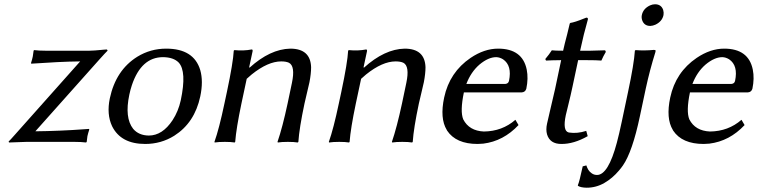

<svg xmlns="http://www.w3.org/2000/svg" viewBox="-20 -668 3568 904"><path d="M146.5 -49.8Q200.7 -50.3 263.7 -53Q326.7 -55.7 362.8 -58.6L398.9 -61L400.4 -58.1Q395 -42 391.6 -26.9Q391.1 -23.4 388.2 0L385.3 2.9Q362.8 0 330.1 0H104L22.5 2.9L20.5 -1.5Q28.8 -9.3 48.8 -32.2L357.4 -378.9Q306.2 -378.4 248.8 -375.5Q191.4 -372.6 159.2 -370.1L127.4 -368.2L126 -371.1Q131.3 -387.2 134.3 -401.9Q134.8 -405.3 138.2 -429.2L140.6 -432.1Q163.1 -429.2 196.3 -429.2H400.4Q420.9 -429.2 468.3 -434.1Q480.5 -435.5 482.4 -435.1Q486.8 -433.1 486.3 -429.2Q476.1 -419.4 447.3 -387.2Z M497.1 -205.1Q525.4 -337.9 626.5 -400.9Q688.5 -439 762.7 -439Q892.6 -439 922.9 -337.9Q938 -285.2 922.9 -213.9Q896.5 -89.8 800.3 -28.8Q738.3 9.8 663.6 9.8Q549.3 9.8 507.8 -73.7Q481.4 -129.9 497.1 -205.1ZM747.6 -398.9Q645.5 -398.9 601.1 -267.6Q593.8 -245.6 588.9 -222.2Q565.9 -113.8 606.9 -61.5Q633.3 -30.3 680.7 -29.8Q744.6 -29.8 792.5 -102.1Q819.8 -144 831.1 -195.8Q859.9 -332 821.3 -373.5Q796.9 -398.4 747.6 -398.9Z M1413.6 -180.2Q1389.2 -65.4 1384.8 0L1381.8 2.9Q1364.3 0 1335.4 0Q1306.6 0 1288.1 2.9L1286.6 0Q1310.1 -68.4 1334 -180.2L1354.5 -277.8Q1371.1 -356.9 1340.3 -372.6Q1326.7 -378.9 1304.2 -378.9Q1241.7 -378.9 1165 -317.4Q1152.8 -307.1 1141.6 -296.9L1116.7 -180.2Q1092.3 -64 1087.4 0L1085 2.9Q1067.4 0 1038.6 0Q1009.8 0 990.7 2.9L989.7 0Q1011.7 -62 1036.6 -180.2L1048.3 -234.9Q1077.6 -373 1080.6 -429.2L1083.5 -432.1Q1126.5 -427.7 1165 -435.1Q1170.4 -435.1 1169.4 -427.2Q1168.9 -425.8 1168.9 -424.8L1153.3 -352.1L1154.8 -349.1Q1252 -437 1346.7 -439Q1441.9 -439 1444.8 -351.6Q1444.8 -321.3 1437 -280.8Q1433.6 -264.6 1425.3 -230.5Q1417 -195.8 1413.6 -180.2Z M1952.1 -180.2Q1927.7 -65.4 1923.3 0L1920.4 2.9Q1902.8 0 1874 0Q1845.2 0 1826.7 2.9L1825.2 0Q1848.6 -68.4 1872.6 -180.2L1893.1 -277.8Q1909.7 -356.9 1878.9 -372.6Q1865.2 -378.9 1842.8 -378.9Q1780.3 -378.9 1703.6 -317.4Q1691.4 -307.1 1680.2 -296.9L1655.3 -180.2Q1630.9 -64 1626 0L1623.5 2.9Q1606 0 1577.1 0Q1548.3 0 1529.3 2.9L1528.3 0Q1550.3 -62 1575.2 -180.2L1586.9 -234.9Q1616.2 -373 1619.1 -429.2L1622.1 -432.1Q1665 -427.7 1703.6 -435.1Q1709 -435.1 1708 -427.2Q1707.5 -425.8 1707.5 -424.8L1691.9 -352.1L1693.4 -349.1Q1790.5 -437 1885.3 -439Q1980.5 -439 1983.4 -351.6Q1983.4 -321.3 1975.6 -280.8Q1972.2 -264.6 1963.9 -230.5Q1955.6 -195.8 1952.1 -180.2Z M2175.8 -272.9H2359.9Q2373.5 -274.4 2376.5 -287.1Q2391.6 -359.4 2348.6 -388.7Q2333 -398.4 2316.4 -398.9Q2279.3 -398.9 2237.3 -363.8Q2197.3 -329.1 2175.8 -272.9ZM2406.7 -104 2421.4 -79.1Q2350.1 -3.4 2255.4 8.3Q2241.2 9.8 2228.5 9.8Q2127 9.8 2085 -53.2Q2084 -55.2 2083.5 -56.2Q2050.3 -110.8 2071.3 -209Q2096.7 -328.1 2195.8 -395.5Q2260.3 -439 2325.2 -439Q2439.9 -439 2460 -340.3Q2468.3 -298.8 2458 -250Q2453.1 -233.9 2436 -232.9H2164.1Q2145.5 -144 2161.1 -106Q2189 -51.8 2258.3 -48.8Q2344.7 -49.8 2406.7 -104Z M2631.3 -429.2Q2638.2 -460.9 2650.4 -506.3Q2659.2 -540 2662.6 -557.1L2665.5 -560.1Q2686 -563 2730.5 -581.1Q2736.3 -583.5 2740.7 -585Q2749 -585 2748 -577.1Q2747.6 -575.7 2747.6 -575.2Q2728.5 -509.3 2711.4 -429.2H2758.3Q2777.8 -429.2 2829.1 -431.2L2832.5 -423.8Q2820.3 -403.3 2811.5 -382.8Q2791 -384.8 2740.2 -384.8H2702.1L2675.3 -258.8Q2668 -223.6 2654.8 -170.4Q2647 -138.2 2644 -126Q2628.4 -51.8 2657.2 -44.4Q2659.2 -43.9 2659.7 -43.9Q2697.8 -38.1 2740.2 -51.8L2747.1 -26.9Q2681.6 10.3 2623 9.8Q2569.3 9.8 2555.7 -35.2Q2549.3 -57.6 2555.7 -85.9Q2558.1 -98.1 2568.4 -141.1Q2585.4 -213.4 2593.3 -248L2622.1 -384.8Q2575.2 -384.3 2550.8 -382.8L2547.4 -390.1Q2566.4 -412.6 2578.1 -431.2Q2592.3 -429.2 2631.3 -429.2Z M3002 -597.2Q3008.3 -627.4 3040.5 -642.6Q3052.2 -647.9 3064 -647.9Q3093.3 -647.9 3102.5 -621.1Q3106 -608.9 3104 -597.2Q3097.7 -566.9 3065.9 -551.8Q3053.7 -546.4 3042 -545.9Q3012.7 -545.9 3003.4 -573.2Q2999.5 -585.4 3002 -597.2ZM3020.5 -251 2992.7 -120.1Q2957.5 46.4 2913.1 110.8Q2904.3 123.5 2894.5 134.8Q2863.8 171.4 2825.2 193.6Q2786.6 215.8 2742.2 215.8Q2713.9 215.3 2701.2 207L2700.7 204.1Q2708 188 2723.6 115.2L2740.7 110.8Q2744.6 122.6 2750.2 131.8Q2755.9 141.1 2766.6 148.4Q2777.3 155.8 2791 155.8Q2843.8 155.8 2884.3 3.9Q2895 -36.1 2907.7 -96.2L2937 -234.9Q2965.3 -367.7 2969.2 -429.2L2972.2 -432.1Q3014.2 -428.7 3059.1 -433.1Q3066.4 -433.1 3066.9 -429.2Q3066.9 -426.3 3065.9 -422.9Q3039.1 -337.4 3020.5 -251Z M3240.2 -272.9H3424.3Q3438 -274.4 3440.9 -287.1Q3456.1 -359.4 3413.1 -388.7Q3397.5 -398.4 3380.9 -398.9Q3343.8 -398.9 3301.8 -363.8Q3261.7 -329.1 3240.2 -272.9ZM3471.2 -104 3485.8 -79.1Q3414.6 -3.4 3319.8 8.3Q3305.7 9.8 3293 9.8Q3191.4 9.8 3149.4 -53.2Q3148.4 -55.2 3147.9 -56.2Q3114.7 -110.8 3135.7 -209Q3161.1 -328.1 3260.3 -395.5Q3324.7 -439 3389.6 -439Q3504.4 -439 3524.4 -340.3Q3532.7 -298.8 3522.5 -250Q3517.6 -233.9 3500.5 -232.9H3228.5Q3210 -144 3225.6 -106Q3253.4 -51.8 3322.8 -48.8Q3409.2 -49.8 3471.2 -104Z"/></svg>

Font: Linux Biolinum Slanted O
Style: Slanted
Weight: 400
Designer: Philipp H. Poll
Foundry: Philipp H. Poll
Version: Version 1.0.4